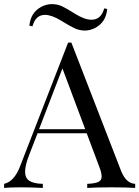

<svg xmlns="http://www.w3.org/2000/svg" viewBox="-27 -922 683 942"><path d="M279.3 -586.4 164.6 -288.1H391.1ZM400.9 0V-20Q438.5 -21.5 455.1 -29.3Q471.7 -37.1 471.7 -55.7Q471.7 -74.2 460 -104L398.4 -268.1H157.2L116.2 -162.1Q96.2 -111.3 96.2 -80.1Q95.7 -48.8 117.2 -34.7Q138.7 -21 183.1 -20V0Q126 -2.9 74.2 -2.9Q22.5 -2.9 -6.8 0V-20Q43 -31.2 71.8 -106.9L307.1 -712.9H323.2L566.9 -84Q591.3 -22 636.2 -20V0Q595.7 -2.9 519.5 -2.9Q443.4 -2.9 400.9 0ZM226.6 -901.9Q252.9 -901.9 275.4 -892.1Q297.9 -881.8 342.8 -853.5Q388.2 -825.2 422.4 -825.2Q468.8 -825.2 484.4 -880.9L499 -877.9Q493.2 -813.5 440.4 -785.2Q416 -772.5 389.6 -772Q363.3 -772.5 341.3 -782.2Q319.3 -792 273.4 -820.3Q227.5 -848.6 194.3 -849.1Q147.5 -849.1 132.3 -793L117.2 -795.9Q123 -860.4 175.8 -888.7Q200.2 -901.4 226.6 -901.9Z"/></svg>

Font: PlayfairDisplay-Regular
Style: Regular
Weight: 400
Designer: Claus Eggers Sørensen
Foundry: Claus Eggers Sørensen
Version: Version 1.002;PS 001.002;hotconv 1.0.70;makeotf.lib2.5.58329